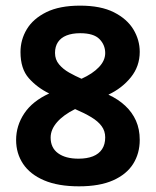

<svg xmlns="http://www.w3.org/2000/svg" viewBox="-20 -657 555 684"><path d="M261.2 6.8Q186.9 6.8 136.9 -14.6Q87 -36 62.2 -73.3Q37.4 -110.6 37.4 -158.3Q37.4 -209.4 66.5 -253Q95.6 -296.7 155.3 -324Q112.4 -344.9 82.7 -378.4Q53 -411.9 53 -471.6Q53 -515.3 75.5 -552.9Q98.1 -590.4 145.1 -613.7Q192.2 -636.9 265.4 -636.9Q339.1 -636.9 385.9 -613.2Q432.7 -589.5 455.3 -552Q477.8 -514.5 477.8 -472.3Q477.8 -421 446.4 -381.9Q415 -342.7 366.2 -319.8Q401.2 -303.5 426.1 -280.3Q451 -257.1 464.4 -227Q477.8 -196.8 477.8 -158.6Q477.8 -110.4 454.3 -73.1Q430.8 -35.8 382.8 -14.5Q334.9 6.8 261.2 6.8ZM259.6 -91.7Q289.7 -91.7 311 -100.1Q332.4 -108.6 343.6 -125.6Q354.8 -142.5 354.8 -167.5Q354.8 -190.4 342 -207.7Q329.3 -225 305.4 -239.4Q281.5 -253.9 247.5 -268.4Q206.1 -247.9 183.2 -221.7Q160.4 -195.5 160.4 -166.9Q160.4 -130.2 187 -111Q213.5 -91.7 259.6 -91.7ZM270.4 -376.4Q310.1 -394.3 332.4 -417.8Q354.8 -441.2 354.8 -467.9Q354.8 -497.1 334.2 -517.9Q313.7 -538.7 265.7 -538.7Q237.3 -538.7 217.1 -530.7Q197 -522.7 186.5 -507Q176 -491.2 176 -468.5Q176 -444.8 190.3 -427.8Q204.5 -410.7 226.3 -398.4Q248 -386.2 270.4 -376.4Z"/></svg>

Font: Anaheim
Style: Regular
Weight: 400
Designer: Vernon Adams
Foundry: Vernon Adams
Version: Version 2.001